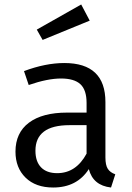

<svg xmlns="http://www.w3.org/2000/svg" viewBox="-20 -824 588 856"><path d="M380 -732 170 -646 144 -692 342 -804ZM450 -122Q450 -88 460.5 -71.5Q471 -55 494 -47L475 12Q395 3 376 -70Q323 12 217 12Q139 12 94 -32Q49 -76 49 -148Q49 -232 109 -277Q169 -322 279 -322H366V-365Q366 -423 338.5 -448.5Q311 -474 252 -474Q192 -474 108 -445L87 -507Q183 -543 267 -543Q450 -543 450 -369ZM235 -52Q319 -52 366 -139V-266H290Q138 -266 138 -152Q138 -104 163 -78Q188 -52 235 -52Z"/></svg>

Font: Sedus Text
Style: Regular
Weight: 400
Designer: TypeMates
Foundry: TypeMates, Runge Thomsen GbR
Version: Version 4.202;PS 004.202;hotconv 1.0.88;makeotf.lib2.5.64775